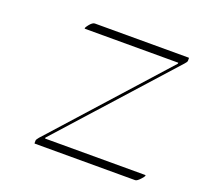

<svg xmlns="http://www.w3.org/2000/svg" viewBox="-80 -467 582 565"><g transform="rotate(20 211.0 -184.5)"><path d="M105 -356.4Q100.6 -356.4 110.1 -368.7Q119.6 -380.9 127 -380.9H420.4Q421.9 -380.9 421.9 -379.4V-371.6Q421.9 -367.7 415 -360.4L105 -15.6V-12.7H418Q423.8 -12.7 412.8 -0.5Q401.9 11.7 396 11.7H82Q80.6 11.7 80.6 10.7V2.9Q80.6 -1 87.4 -8.8L397 -353.5V-356.4Z"/></g></svg>

Font: ML-NILA05
Style: Regular
Weight: 400
Designer: CLT@C-DIT
Version: Version ML-NILA05 1.0